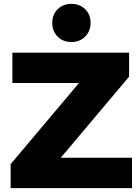

<svg xmlns="http://www.w3.org/2000/svg" viewBox="-20 -972 719 992"><path d="M662 -157V0H35V-124L388 -543H44V-700H647V-576L294 -157ZM250 -854Q250 -897 278 -924.5Q306 -952 349 -952Q392 -952 420 -924.5Q448 -897 448 -854Q448 -811 420 -783Q392 -755 349 -755Q305 -755 277.5 -783Q250 -811 250 -854Z"/></svg>

Font: Idrija
Style: Regular
Weight: 800
Designer: Julieta Ulanovsky
Foundry: Julieta Ulanovsky
Version: Version 7.200